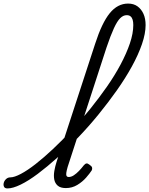

<svg xmlns="http://www.w3.org/2000/svg" viewBox="-226 -1039 836 1076"><path d="M-184 17Q-199 17 -203.5 7.5Q-208 -2 -205 -14Q-202 -26 -192 -35.5Q-182 -45 -168 -45Q-146 -45 -109 -64.5Q-72 -84 -26 -120Q20 -156 71 -204Q122 -252 175.5 -309Q229 -366 279 -428Q329 -490 373 -553Q417 -616 450 -678Q483 -740 502 -796Q521 -852 521 -899Q521 -912 531 -918.5Q541 -925 555 -925Q569 -925 579.5 -918.5Q590 -912 590 -899Q590 -851 569.5 -791.5Q549 -732 513 -666.5Q477 -601 429 -533Q381 -465 326 -397.5Q271 -330 212.5 -269Q154 -208 96 -156Q38 -104 -14 -65Q-66 -26 -110 -4.5Q-154 17 -184 17ZM143 15Q113 15 97.5 1.5Q82 -12 78 -33.5Q74 -55 78.5 -81Q83 -107 91 -132L307 -793Q345 -911 389 -965Q433 -1019 492 -1019Q523 -1019 544.5 -1003.5Q566 -988 578 -961.5Q590 -935 590 -898Q590 -883 579.5 -875Q569 -867 555 -867Q541 -867 531 -875Q521 -883 521 -898Q521 -916 517.5 -928Q514 -940 506 -947Q498 -954 484 -954Q465 -954 448 -937.5Q431 -921 412.5 -881Q394 -841 371 -773L153 -103Q147 -82 145.5 -70Q144 -58 147.5 -52.5Q151 -47 159 -47Q173 -47 187.5 -56.5Q202 -66 216.5 -81Q231 -96 244 -113Q252 -122 258.5 -123Q265 -124 274 -117Q288 -108 290 -100Q292 -92 288 -84Q277 -67 256.5 -43.5Q236 -20 207 -2.5Q178 15 143 15Z"/></svg>

Font: Playwrite US Trad Light
Style: Regular
Weight: 300
Designer: Veronika Burian, José Scaglione
Foundry: TypeTogether
Version: Version 1.003